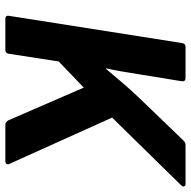

<svg xmlns="http://www.w3.org/2000/svg" viewBox="-18 -676 695 698"><g transform="rotate(90 329.0 -327.5)"><path d="M49 0Q36 0 38 -13L137 -642Q139 -655 150 -655H264Q277 -655 276 -642L251 -489Q246 -458 241 -427.5Q236 -397 229 -366H231Q256 -396 283.5 -428Q311 -460 337 -487L491 -647Q498 -655 508 -655H649Q656 -655 658 -650Q660 -645 654 -639L408 -388L577 -13Q579 -8 576 -4Q573 0 567 0H434Q423 0 417 -13L299 -285L204 -194L176 -13Q174 0 163 0Z"/></g></svg>

Font: Sofia Sans ExtraBold
Style: Italic
Weight: 800
Italic angle: -9°
Designer: Botio Nikoltchev, Ani Petrova
Foundry: lettersoup
Version: Version 4.100; ttfautohint (v1.8.4.7-5d5b)